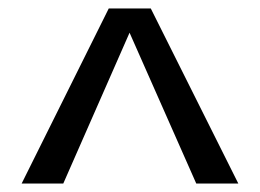

<svg xmlns="http://www.w3.org/2000/svg" viewBox="-20 -742 612 452"><path d="M236 -722H335L541 -310H442L285 -665L129 -310H31Z"/></svg>

Font: Taviraj DemiBold
Style: Regular
Weight: 600
Designer: Katatrad Team
Foundry: CadsonDemak
Version: Version 1.030